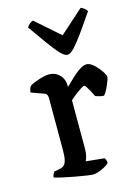

<svg xmlns="http://www.w3.org/2000/svg" viewBox="-116 -823 637 887"><g transform="rotate(-15 202.5 -379.5)"><path d="M218 0Q210 0 186 -3.5Q162 -7 132 -12.5Q102 -18 75.5 -24Q49 -30 37 -34Q37 -42 40.5 -49Q44 -56 47 -60L75 -65Q86 -67 94 -73.5Q102 -80 106.5 -96.5Q111 -113 111 -145V-394Q111 -402 108 -409Q105 -416 96 -419L35 -441Q37 -455 40 -462Q43 -469 47 -472Q64 -482 92.5 -491Q121 -500 139 -500Q168 -500 188.5 -479.5Q209 -459 209 -427V-421Q219 -430 232.5 -443.5Q246 -457 261 -470Q276 -483 291 -491.5Q306 -500 318 -500Q331 -500 344.5 -490Q358 -480 370 -465.5Q382 -451 389.5 -438Q397 -425 397 -419Q397 -414 391 -398Q385 -382 376.5 -365Q368 -348 360 -339Q348 -339 336.5 -342.5Q325 -346 319 -348Q313 -362 305.5 -375.5Q298 -389 292 -398Q286 -407 282 -407Q278 -407 267.5 -400.5Q257 -394 245 -385Q233 -376 223.5 -368Q214 -360 211 -357V-125Q211 -105 207 -89.5Q203 -74 199 -68L287 -59Q289 -57 292 -50.5Q295 -44 295 -35Q289 -27 274.5 -19Q260 -11 244 -5.5Q228 0 218 0ZM246 -565Q232 -565 211.5 -587Q191 -609 163.5 -647.5Q136 -686 102 -734Q106 -742 115 -749.5Q124 -757 132 -759L247 -658L360 -759Q369 -756 377 -749.5Q385 -743 389 -735Q355 -685 327.5 -646.5Q300 -608 280 -586.5Q260 -565 246 -565Z"/></g></svg>

Font: Texturina Medium
Style: Regular
Weight: 500
Designer: Guillermo Torres Carreño
Foundry: Omnibus-Type
Version: Version 1.003